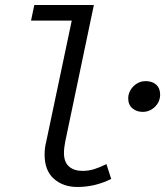

<svg xmlns="http://www.w3.org/2000/svg" viewBox="-20 -732 657 764"><path d="M287.5 12Q231.5 12 194.5 -20.5Q157.5 -53 157.5 -117Q157.5 -130 159 -142.5Q160.5 -155 164.5 -171L265.5 -650H103.5L116.5 -712H353.5L239.5 -168Q237.5 -157 236 -146Q234.5 -135 234.5 -124Q234.5 -87 254.5 -69.5Q274.5 -52 308.5 -52Q332.5 -52 355 -59Q377.5 -66 403.5 -79L422.5 -20Q390.5 -4 357 4Q323.5 12 287.5 12ZM547.8 -286.8Q524.1 -286.8 507.2 -300.7Q490.2 -314.6 490.2 -340.3Q490.2 -358.8 499.9 -374.6Q509.5 -390.3 525.2 -399.8Q540.9 -409.2 559.3 -409.2Q585.8 -409.2 601.5 -395.1Q617.2 -381 617.2 -355.7Q617.2 -327.2 596.5 -307Q575.8 -286.8 547.8 -286.8Z"/></svg>

Font: SourceCodeVF
Style: Italic
Weight: 200
Italic angle: -11°
Monospace: yes
Designer: Paul D. Hunt, Teo Tuominen
Foundry: Adobe
Version: Version 1.026;hotconv 1.1.0;makeotfexe 2.6.0